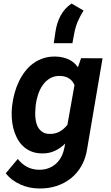

<svg xmlns="http://www.w3.org/2000/svg" viewBox="-20 -858 627 1086"><path d="M49.3 -264.6Q53.2 -297.9 62.5 -331.5Q71.8 -365.2 86.4 -396Q101.1 -426.8 121.1 -453.1Q141.1 -479.5 167.2 -498.8Q193.4 -518.1 225.3 -528.6Q257.3 -539.1 295.4 -538.1Q333.5 -537.1 366.2 -522.9Q398.9 -508.8 420.9 -477.5L438.5 -528.8L560.1 -528.3L473.1 -17.1Q465.3 36.6 441.4 79.1Q417.5 121.6 381.1 150.6Q344.7 179.7 297.9 194.6Q251 209.5 197.3 208Q170.9 207.5 145 201.9Q119.1 196.3 95.2 185.5Q71.3 174.8 50 158.9Q28.8 143.1 12.7 122.1L80.6 41Q102.5 69.3 131.8 85.2Q161.1 101.1 197.8 102.1Q226.1 103 250 95Q273.9 86.9 292.5 71.5Q311 56.2 323.7 34.4Q336.4 12.7 342.3 -14.6L349.1 -45.9Q321.3 -19 288.8 -4.2Q256.3 10.7 216.8 9.8Q181.6 9.3 154.5 -2.4Q127.4 -14.2 107.7 -33.9Q87.9 -53.7 75 -79.6Q62 -105.5 54.9 -134.5Q47.9 -163.6 46.4 -194.3Q44.9 -225.1 47.9 -254.4ZM181.2 -254.4Q179.7 -239.3 179.2 -221.9Q178.7 -204.6 180.7 -187.7Q182.6 -170.9 187.5 -155.5Q192.4 -140.1 201.7 -128.2Q210.9 -116.2 224.9 -108.6Q238.8 -101.1 258.8 -100.6Q291.5 -99.6 316.4 -113.3Q341.3 -127 361.3 -151.9L401.4 -377Q389.6 -403.3 368.7 -415.5Q347.7 -427.7 319.3 -428.7Q286.1 -429.2 261.7 -414.3Q237.3 -399.4 220.9 -375.5Q204.6 -351.6 195.1 -322Q185.5 -292.5 182.1 -264.6ZM293.9 -679.7Q297.4 -703.1 304.4 -725.8Q311.5 -748.5 322.5 -769Q333.5 -789.6 349.1 -807.1Q364.7 -824.7 384.8 -837.9L452.6 -798.3Q434.1 -769 420.9 -738.8Q407.7 -708.5 400.9 -674.3L389.6 -613.8H284.2Z"/></svg>

Font: Roboto Mono
Style: Bold Italic
Weight: 700
Designer: Google
Version: Version 2.000985; 2015; ttfautohint (v1.3)